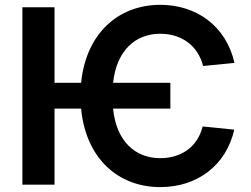

<svg xmlns="http://www.w3.org/2000/svg" viewBox="-20 -757 1029 787"><path d="M678.3 -417.6H443.5C458.5 -552.6 536.6 -618.6 637.1 -618.6C720.5 -618.6 790.5 -573.5 812.5 -486.5L941.1 -499.3C906.6 -650.9 784.8 -737.2 637.1 -737.2C463.4 -737.2 332.4 -618.3 312.5 -417.6H203.5V-727.3H71.7V0H203.5V-311.8H312.5C331.3 -109.7 462.4 9.9 637.1 9.9C787.6 9.9 906.6 -78.1 940.3 -225.5L810.7 -238.6C789.1 -152 719.5 -108.7 637.1 -108.7C535.9 -108.7 457 -175.8 443.5 -311.8H678.3Z"/></svg>

Font: Margiela Sans Semi Bold
Style: Regular
Weight: 600
Designer: Stefan Endress, Andreas Faust
Version: Version 1.100;FEAKit 1.0